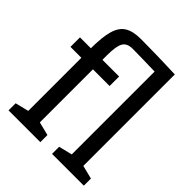

<svg xmlns="http://www.w3.org/2000/svg" viewBox="-198 -823 940 940"><g transform="rotate(45 272.5 -352.5)"><path d="M88.8 0V-500Q88.8 -577 101.6 -622.1Q114.3 -667.2 144.8 -686.2Q175.2 -705.3 228.5 -705.3Q251.3 -705.3 282.3 -704.8Q313.3 -704.3 346.2 -703.8Q379 -703.2 407.1 -702.1Q435.2 -701.1 452.6 -700.5Q470 -700 470 -700L390 -640Q390 -640 365.9 -640.5Q341.7 -641 305.8 -642Q269.8 -643 235.2 -643Q197 -643 182.9 -618.8Q168.8 -594.5 168.8 -533V0ZM13.3 -434.2V-500H284.3V-434.2ZM390 0V-700H470V0ZM18.8 0V-49.2L103.8 -70L98.8 0ZM158.8 0 152.2 -70.8 238.8 -49.2V0ZM460 0 453.3 -70.8 540 -49.2V0ZM320 0V-49.2L405 -70L400 0Z"/></g></svg>

Font: Epunda Slab Light
Style: Regular
Weight: 300
Designer: Simon Atzbach
Foundry: typofactur
Version: Version 1.102